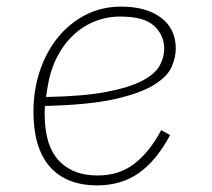

<svg xmlns="http://www.w3.org/2000/svg" viewBox="-20 -548 640 580"><path d="M274 12Q180 12 130.5 -44.5Q81 -101 81 -211Q81 -276 100.5 -334Q120 -392 155 -435Q190 -478 238.5 -503Q287 -528 346 -528Q422 -528 466.5 -494.5Q511 -461 511 -401Q511 -375 498.5 -346Q486 -317 445 -291.5Q404 -266 326 -248.5Q248 -231 116 -228Q115 -220 115 -212Q115 -204 115 -202Q115 -164 123 -130.5Q131 -97 150 -72Q169 -47 200 -32.5Q231 -18 276 -18Q340 -18 386 -53.5Q432 -89 467 -155L494 -140Q452 -62 399 -25Q346 12 274 12ZM343 -498Q303 -498 266.5 -483.5Q230 -469 200.5 -441Q171 -413 151 -373Q131 -333 123 -281L119 -255Q232 -257 302 -270.5Q372 -284 410.5 -304.5Q449 -325 462.5 -350Q476 -375 476 -400Q476 -442 445.5 -470Q415 -498 343 -498Z"/></svg>

Font: IBM Plex Mono ExtraLight
Style: Italic
Weight: 200
Italic angle: -9°
Monospace: yes
Designer: Mike Abbink, Paul van der Laan, Pieter van Rosmalen
Foundry: Bold Monday
Version: Version 2.3